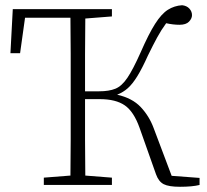

<svg xmlns="http://www.w3.org/2000/svg" viewBox="-20 -709 793 736"><path d="M670 7Q627 7 607.5 -3Q588 -13 578 -41L515 -219Q493 -281 458.5 -305Q424 -329 362 -329H306Q306 -241 306 -171Q306 -101 307 -36L409 -28V0H148V-28L250 -36Q251 -104 251 -172.5Q251 -241 251 -310V-364Q251 -434 251 -503.5Q251 -573 250 -641H76L57 -505H20L29 -674H409V-646L307 -638Q306 -571 306 -501Q306 -431 306 -359H360Q398 -359 422.5 -369Q447 -379 468.5 -411Q490 -443 519 -508Q550 -579 574.5 -617.5Q599 -656 623.5 -671.5Q648 -687 678 -689Q696 -687 706 -676Q716 -665 716 -651Q716 -638 704.5 -626Q693 -614 668 -614Q644 -614 617 -620Q598 -594 582.5 -565.5Q567 -537 547 -496Q525 -447 506.5 -417Q488 -387 470 -371Q452 -355 429 -346Q487 -333 519.5 -298.5Q552 -264 569 -218L638 -35L745 -27V0Q717 7 670 7Z"/></svg>

Font: Source Serif Pro Light
Style: Regular
Weight: 300
Designer: Frank Grießhammer
Foundry: Adobe Systems Incorporated
Version: Version 3.001;hotconv 1.0.111;makeotfexe 2.5.65597